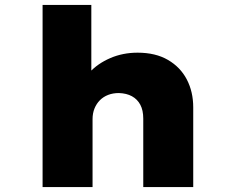

<svg xmlns="http://www.w3.org/2000/svg" viewBox="-20 -760 948 780"><path d="M153 0V-740H351V-401L300 -382Q310 -429 343.5 -465.5Q377 -502 428 -524Q479 -546 539 -546Q612 -546 662.5 -516.5Q713 -487 739 -437Q765 -387 765 -324V0H562V-278Q562 -312 550 -334.5Q538 -357 516 -369Q494 -381 463 -382Q439 -382 419.5 -374.5Q400 -367 386 -353Q372 -339 364 -319.5Q356 -300 356 -276V0H255Q208 0 182.5 0Q157 0 153 0Z"/></svg>

Font: Lexend Mega Black
Style: Regular
Weight: 900
Version: Version 1.007